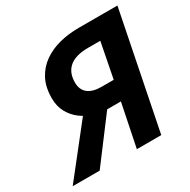

<svg xmlns="http://www.w3.org/2000/svg" viewBox="-175 -792 924 933"><g transform="rotate(-30 286.5 -326.0)"><path d="M333.3 0 382.2 -239.8H303Q268.7 -239.8 232.9 -251Q197.1 -262.1 166.7 -284.8Q136.3 -307.4 117.6 -341.5Q98.9 -375.6 98.9 -420.8Q98.9 -482.6 121.7 -526.1Q144.5 -569.6 184.1 -597.6Q223.8 -625.6 274.7 -638.7Q325.6 -651.8 382.7 -651.8H600.6L470.3 0ZM335.8 -348.2H404.5L442.9 -545H373.4Q304.4 -545 269.5 -515.8Q234.6 -486.5 234.6 -431Q234.6 -390.1 260.8 -369.2Q287 -348.2 335.8 -348.2ZM-26.7 0 260.1 -363.2 333.7 -277.5 124.7 0Z"/></g></svg>

Font: Source Sans 3
Style: Italic
Weight: 200
Italic angle: -11°
Designer: Paul D. Hunt
Foundry: Adobe
Version: Version 3.046;hotconv 1.0.118;makeotfexe 2.5.65603